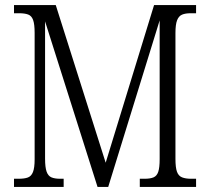

<svg xmlns="http://www.w3.org/2000/svg" viewBox="-20 -734 825 754"><path d="M35 0V-32H53Q76 -32 89.5 -37Q103 -42 109.5 -58.5Q116 -75 116 -108V-605Q116 -639 110 -655.5Q104 -672 90.5 -677Q77 -682 55 -682H35V-714H199L395 -95L585 -714H750V-682H729Q708 -682 695 -676.5Q682 -671 675.5 -654.5Q669 -638 669 -604V-110Q669 -76 675 -59.5Q681 -43 695 -37.5Q709 -32 730 -32H750V0H529V-32H548Q570 -32 583 -37.5Q596 -43 601.5 -59.5Q607 -76 607 -109V-654L405 0H363L157 -650V-111Q157 -77 163 -60Q169 -43 182 -37.5Q195 -32 216 -32H230V0Z"/></svg>

Font: Noto Serif Khmer Condensed Light
Style: Regular
Weight: 300
Width: 3
Designer: Danh Hong and the Monotype Design Team
Foundry: Monotype Imaging Inc.
Version: Version 2.004